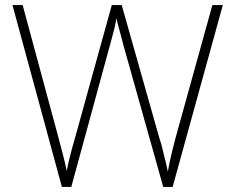

<svg xmlns="http://www.w3.org/2000/svg" viewBox="-20 -734 921 754"><path d="M223 0 29 -714H69L210 -192Q215 -173 219.5 -156Q224 -139 228 -123.5Q232 -108 235.5 -93Q239 -78 242 -63Q245 -79 248.5 -94Q252 -109 256 -124.5Q260 -140 264.5 -157Q269 -174 275 -194L419 -714H458L606 -191Q613 -171 617 -153.5Q621 -136 625 -120.5Q629 -105 632.5 -90.5Q636 -76 639 -60Q643 -81 647 -100.5Q651 -120 656.5 -142Q662 -164 669 -191L814 -714H855L658 0H621L464 -559Q460 -574 456.5 -588Q453 -602 449.5 -614Q446 -626 443 -638Q440 -650 437 -662Q435 -650 433 -639.5Q431 -629 428.5 -619Q426 -609 423 -598.5Q420 -588 417 -576L260 0Z"/></svg>

Font: Noto Sans Symbols ExtraLight
Style: Regular
Weight: 250
Version: Version 2.002